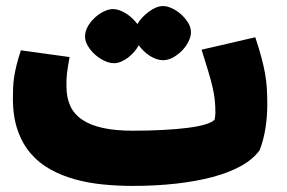

<svg xmlns="http://www.w3.org/2000/svg" viewBox="-20 -591 934 625"><path d="M351.1 -385.3Q335.9 -385.3 319.3 -393.3Q302.7 -401.4 288.8 -413.8Q274.9 -426.3 265.9 -441.7Q256.8 -457 256.8 -471.7Q256.8 -489.3 266.1 -505.4Q275.4 -521.5 289.1 -533.9Q302.7 -546.4 318.6 -554Q334.5 -561.5 348.1 -561.5Q357.9 -561.5 368.9 -557.6Q379.9 -553.7 390.4 -547.1Q400.9 -540.5 410.4 -531.5Q419.9 -522.5 427.2 -512.7Q433.6 -523.9 443.6 -534.4Q453.6 -544.9 464.8 -553.2Q476.1 -561.5 487.8 -566.4Q499.5 -571.3 510.3 -571.3Q523.9 -571.3 539.8 -564Q555.7 -556.6 569.3 -544.4Q583 -532.2 592.3 -517.1Q601.6 -502 601.6 -486.3Q601.6 -471.7 593.5 -455.6Q585.4 -439.5 572.3 -426Q559.1 -412.6 543 -403.8Q526.9 -395 510.7 -395Q500 -395 488.8 -398.9Q477.5 -402.8 467 -409.7Q456.5 -416.5 447.5 -425.3Q438.5 -434.1 431.6 -443.8Q425.8 -432.6 416.7 -422.1Q407.7 -411.6 397 -403.6Q386.2 -395.5 374.5 -390.4Q362.8 -385.3 351.1 -385.3ZM825.2 -102.1Q804.2 -72.8 765.1 -51Q726.1 -29.3 672.4 -14.9Q618.7 -0.5 552.7 6.8Q486.8 14.2 412.6 14.2Q363.8 14.2 315.9 9.5Q268.1 4.9 224.6 -7.1Q181.2 -19 144 -39.6Q106.9 -60.1 79.8 -91.6Q52.7 -123 37.4 -167.2Q22 -211.4 22 -270.5Q22 -290 22.7 -306.6Q23.4 -323.2 26.1 -340.8Q28.8 -358.4 33.9 -379.2Q39.1 -399.9 47.9 -427.2L206.5 -405.3Q203.1 -387.2 201.2 -374.5Q199.2 -361.8 198 -351.6Q196.8 -341.3 196.5 -331.5Q196.3 -321.8 196.3 -310.1Q196.3 -273.9 208.5 -246.8Q220.7 -219.7 247.1 -201.7Q273.4 -183.6 314.5 -174.6Q355.5 -165.5 412.6 -165.5Q465.3 -165.5 510.7 -168Q556.2 -170.4 590.8 -174.8Q625.5 -179.2 648.2 -186Q670.9 -192.9 678.7 -201.7Q679.7 -207.5 680.4 -213.4Q681.2 -219.2 681.2 -223.1Q681.2 -246.1 679.2 -265.1Q677.2 -284.2 672.1 -306.4Q667 -328.6 658.4 -357.4Q649.9 -386.2 636.2 -429.2L811 -469.7Q823.2 -433.1 830.8 -404.8Q838.4 -376.5 842.8 -351.8Q847.2 -327.1 848.6 -303.2Q850.1 -279.3 850.1 -251.5Q850.1 -211.9 844 -173.1Q837.9 -134.3 825.2 -102.1Z"/></svg>

Font: DimaFred
Style: Bold
Weight: 800
Designer: R.Balvardi
Foundry: R.Balvardi (r.balvardi@gmail.com)
Version: Version 1.00;August 2, 2018;FontCreator 11.5.0.2427 64-bit